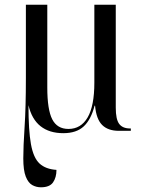

<svg xmlns="http://www.w3.org/2000/svg" viewBox="-20 -556 611 816"><path d="M154 240Q134 240 117 230.5Q100 221 89.5 194.5Q79 168 79 117Q79 67 84.5 -16.5Q90 -100 90 -225V-536H181V-184Q181 -90 202 -49Q223 -8 271 -8Q324 -8 352.5 -57Q381 -106 381 -205V-536H472V-98Q472 -49 486.5 -29.5Q501 -10 533 -10H536V0H485Q439 0 414 -25Q389 -50 384 -107H382Q367 -48 336 -19Q305 10 249 10Q190 10 152.5 -19.5Q115 -49 101 -109Q101 -2 111.5 56.5Q122 115 148 139Q174 163 220 166Q220 198 205.5 219Q191 240 154 240Z"/></svg>

Font: Noto Serif Display SemiCondensed
Style: Regular
Weight: 400
Width: 4
Designer: Monotype Design Team
Foundry: Monotype Imaging Inc.
Version: Version 2.009